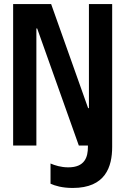

<svg xmlns="http://www.w3.org/2000/svg" viewBox="-20 -720 620 950"><path d="M420 -185H416L233 -700H45V0H160V-579H164L370 0H415V7C415 57 400 108 318 108C281 108 251 98 230 89V189C252 199 287 210 340 210C502 210 535 105 535 7V-700H420Z"/></svg>

Font: CommitMono-dimboump
Style: Bold
Weight: 700
Monospace: yes
Designer: Eigil Nikolajsen
Foundry: Eigil Nikolajsen
Version: Version 1.143